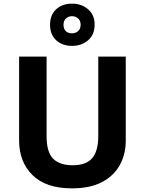

<svg xmlns="http://www.w3.org/2000/svg" viewBox="-20 -1025 796 1055"><path d="M671 -252Q671 -178 638.5 -118.5Q606 -59 540.5 -24.5Q475 10 375 10Q233 10 159 -62.5Q85 -135 85 -254V-714H236V-277Q236 -189 272 -153Q308 -117 379 -117Q453 -117 486.5 -156Q520 -195 520 -278V-714H671ZM376 -773Q322 -773 288.5 -804Q255 -835 255 -889Q255 -943 288.5 -974Q322 -1005 376 -1005Q428 -1005 464 -974Q500 -943 500 -890Q500 -835 464.5 -804Q429 -773 376 -773ZM376 -842Q396 -842 409.5 -854.5Q423 -867 423 -889Q423 -911 409.5 -923.5Q396 -936 376 -936Q356 -936 342.5 -923.5Q329 -911 329 -889Q329 -867 341 -854.5Q353 -842 376 -842Z"/></svg>

Font: Noto Sans Bengali
Style: Bold
Weight: 700
Designer: Jelle Bosma - Monotype Design Team
Foundry: Monotype Imaging Inc.
Version: Version 2.003; ttfautohint (v1.8.4.7-5d5b)